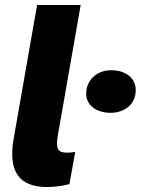

<svg xmlns="http://www.w3.org/2000/svg" viewBox="-20 -740 565 771"><path d="M169 11C202 11 234 6 259 -1L282 -130C271 -128 260 -127 249 -127C209 -127 203 -146 213 -201L304 -720H129L35 -184C12 -53 55 11 169 11ZM424 -287C481 -287 525 -322 525 -378C525 -424 488 -458 426 -458C370 -458 326 -419 326 -364C326 -319 365 -287 424 -287Z"/></svg>

Font: Fixel Display 20240404 ExBold
Style: Italic
Weight: 800
Italic angle: -10°
Designer: AlfaBravo + MacPaw
Foundry: Kyrylo Tkachov, Marchela Mozhyna, Serhii Makarenko, Maria Weinstein, Zakhar Kryvoshyya
Version: Version 1.211;Glyphs 3.2 (3225)